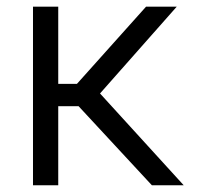

<svg xmlns="http://www.w3.org/2000/svg" viewBox="-20 -548 590 568"><path d="M429.2 0 212.4 -233.9H152.3V0H77.6V-528.3H152.3V-299.8H207.5L412.1 -528.3H502.9L275.9 -271.5L523.4 0Z"/></svg>

Font: Vazirmatn FD Light
Style: Regular
Weight: 300
Designer: Saber Rastikerdar
Foundry: Saber Rastikerdar
Version: Version 33.003